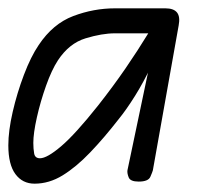

<svg xmlns="http://www.w3.org/2000/svg" viewBox="-32 -436 521 461"><path d="M51 5Q22 5 5 -18Q-12 -41 -12 -87Q-12 -122 -1.5 -167.5Q9 -213 25.5 -256.5Q42 -300 61 -328Q95 -379 144 -397.5Q193 -416 244 -416H348V-356H244Q213 -356 173.5 -344Q134 -332 107 -291Q92 -268 78.5 -230Q65 -192 56.5 -154Q48 -116 48 -93Q48 -79 50 -67.5Q52 -56 64 -56Q81 -56 115 -85Q149 -114 203 -182Q240 -229 269.5 -272Q299 -315 324 -356H361Q350 -318 331.5 -278.5Q313 -239 292 -205.5Q271 -172 253 -150Q218 -105 184.5 -70Q151 -35 118.5 -15Q86 5 51 5ZM301 0Q281 0 277 -10Q273 -20 274 -27L324 -265V-416H365Q385 -416 393 -406Q401 -396 397 -375L335 -27Q334 -23 329 -11.5Q324 0 301 0Z"/></svg>

Font: Edu QLD Beginner
Style: Regular
Weight: 400
Designer: Tina and Corey Anderson
Foundry: Google for Education
Version: Version 1.003